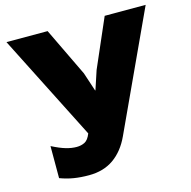

<svg xmlns="http://www.w3.org/2000/svg" viewBox="-120 -748 1075 1082"><g transform="rotate(-15 418.0 -207.5)"><path d="M824 -630 508 53Q472 131 412.5 173Q353 215 268 215Q220 215 180 208.5Q140 202 100 187V0Q147 24 180 33.5Q213 43 242 43Q268 43 289 32.5Q310 22 324 -14L12 -630H252L388 -347L424 -238H426L462 -347L585 -630Z"/></g></svg>

Font: TypoPRO Sinkin Sans
Style: 900 X Black
Weight: 950
Designer: Keith Bates
Foundry: K-Type
Version: Sinkin Sans (version 1.0)  by Keith Bates   •   © 2014   www